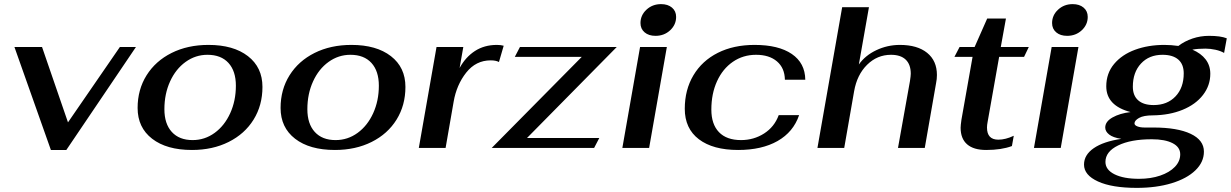

<svg xmlns="http://www.w3.org/2000/svg" viewBox="-20 -718 5975 932"><path d="M50 -490H184L310 -124L562 -490H640L302 10H227Z M648 -194Q648 -283 691.5 -352.5Q735 -422 813 -461Q891 -500 992 -500Q1113 -500 1183.5 -445.5Q1254 -391 1254 -296Q1254 -207 1211 -137.5Q1168 -68 1090 -29Q1012 10 912 10Q789 10 718.5 -44.5Q648 -99 648 -194ZM1125 -302Q1125 -373 1089 -412.5Q1053 -452 987 -452Q929 -452 881 -417.5Q833 -383 805.5 -322.5Q778 -262 778 -188Q778 -117 814 -77.5Q850 -38 915 -38Q974 -38 1022 -73Q1070 -108 1097.5 -168.5Q1125 -229 1125 -302Z M1342 -194Q1342 -283 1385.5 -352.5Q1429 -422 1507 -461Q1585 -500 1686 -500Q1807 -500 1877.5 -445.5Q1948 -391 1948 -296Q1948 -207 1905 -137.5Q1862 -68 1784 -29Q1706 10 1606 10Q1483 10 1412.5 -44.5Q1342 -99 1342 -194ZM1819 -302Q1819 -373 1783 -412.5Q1747 -452 1681 -452Q1623 -452 1575 -417.5Q1527 -383 1499.5 -322.5Q1472 -262 1472 -188Q1472 -117 1508 -77.5Q1544 -38 1609 -38Q1668 -38 1716 -73Q1764 -108 1791.5 -168.5Q1819 -229 1819 -302Z M2099 -490H2229L2211 -388Q2240 -441 2285.5 -470.5Q2331 -500 2392 -500Q2411 -500 2425 -496L2402 -417Q2387 -425 2362 -425Q2290 -425 2243 -365.5Q2196 -306 2182 -224L2143 0H2013Z M2804 -442H2479L2504 -490H2974L2538 -48H2889L2864 0H2367Z M3089 -606Q3089 -644 3118 -671Q3147 -698 3189 -698Q3222 -698 3242 -681Q3262 -664 3262 -636Q3262 -598 3233 -571Q3204 -544 3162 -544Q3129 -544 3109 -561Q3089 -578 3089 -606ZM3087 -490H3217L3131 0H3001Z M3304 -190Q3304 -282 3346 -352.5Q3388 -423 3464.5 -461.5Q3541 -500 3643 -500Q3759 -500 3823.5 -456Q3888 -412 3889 -331H3790Q3789 -388 3751.5 -420Q3714 -452 3650 -452Q3587 -452 3537.5 -418Q3488 -384 3460.5 -323.5Q3433 -263 3433 -186Q3433 -115 3470 -76.5Q3507 -38 3577 -38Q3639 -38 3689 -70Q3739 -102 3760 -159H3859Q3831 -77 3754.5 -33.5Q3678 10 3563 10Q3441 10 3372.5 -42Q3304 -94 3304 -190Z M4068 -683H4198L4149 -405Q4180 -449 4234 -474.5Q4288 -500 4348 -500Q4433 -500 4480.5 -461.5Q4528 -423 4528 -354Q4528 -334 4524 -315L4469 0H4339L4397 -324Q4401 -350 4401 -360Q4401 -405 4376.5 -428.5Q4352 -452 4305 -452Q4238 -452 4189 -403.5Q4140 -355 4126 -275L4078 0H3948Z M4643 -98Q4643 -109 4647 -137L4701 -442H4613L4638 -490H4711L4772 -628H4863L4838 -490H4974L4951 -442H4830L4774 -126Q4771 -111 4771 -99Q4771 -40 4826 -40Q4861 -40 4901 -59L4892 -9Q4841 10 4767 10Q4706 10 4674.5 -17.5Q4643 -45 4643 -98Z M5087 -606Q5087 -644 5116 -671Q5145 -698 5187 -698Q5220 -698 5240 -681Q5260 -664 5260 -636Q5260 -598 5231 -571Q5202 -544 5160 -544Q5127 -544 5107 -561Q5087 -578 5087 -606ZM5085 -490H5215L5129 0H4999Z M5831 -482Q5794 -482 5768 -477Q5810 -459 5832.5 -429.5Q5855 -400 5855 -360Q5855 -303 5819.5 -257Q5784 -211 5720.5 -185Q5657 -159 5576 -158Q5531 -158 5509 -145.5Q5487 -133 5487 -119Q5487 -110 5501 -104.5Q5515 -99 5536 -99H5579Q5695 -99 5759.5 -68.5Q5824 -38 5824 18Q5824 69 5782.5 109Q5741 149 5667 171.5Q5593 194 5498 194Q5378 194 5310 163Q5242 132 5242 81Q5242 34 5289 1.5Q5336 -31 5423 -44Q5383 -50 5364 -65Q5345 -80 5345 -99Q5345 -128 5380.5 -148Q5416 -168 5468 -174Q5350 -205 5350 -299Q5350 -362 5388 -407.5Q5426 -453 5490 -476.5Q5554 -500 5632 -500Q5665 -500 5700 -495Q5730 -518 5768.5 -531Q5807 -544 5849 -544Q5905 -544 5935 -532L5922 -461Q5905 -471 5880 -476.5Q5855 -482 5831 -482ZM5726 -362Q5726 -406 5699.5 -429Q5673 -452 5623 -452Q5558 -452 5518.5 -409.5Q5479 -367 5479 -297Q5479 -254 5505 -231Q5531 -208 5580 -208Q5646 -208 5686 -250Q5726 -292 5726 -362ZM5346 68Q5346 106 5390 128Q5434 150 5509 150Q5566 150 5611.5 134.5Q5657 119 5683 92Q5709 65 5709 31Q5709 -4 5672 -23Q5635 -42 5571 -42Q5469 -42 5407.5 -12Q5346 18 5346 68Z"/></svg>

Font: Fahkwang SemiBold
Style: Italic
Weight: 600
Italic angle: -10°
Version: Version 1.000; ttfautohint (v1.6)